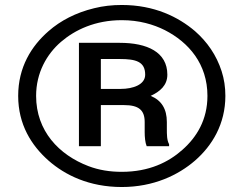

<svg xmlns="http://www.w3.org/2000/svg" viewBox="-20 -741 978 771"><path d="M53 -356C53 -241 106 -157 175 -96C241 -38 338 10 469 10C597 10 696 -38 763 -96C832 -156 885 -243 885 -356C885 -391 880 -424 870 -455C849 -520 812 -573 763 -616C696 -673 600 -721 469 -721C431 -721 394 -717 358 -708C284 -690 223 -658 175 -616C106 -556 53 -471 53 -356ZM125 -356C125 -449 168 -524 225 -573C281 -621 362 -660 469 -660C539 -660 596 -643 642 -620C738 -571 813 -484 813 -356C813 -260 770 -190 712 -139C657 -90 579 -51 469 -51C421 -51 377 -58 335 -74C217 -119 125 -215 125 -356ZM561 -251V-210C561 -191 563 -168 569 -154H659V-162C650 -178 650 -201 650 -224V-251C650 -303 629 -338 585 -356C622 -373 652 -398 652 -441C652 -532 571 -569 461 -569H297V-154H385V-319H478C537 -319 561 -299 561 -251ZM563 -441C563 -401 514 -384 465 -384H385V-504H461C525 -504 563 -494 563 -441Z"/></svg>

Font: Asimov
Style: XWid
Weight: 500
Designer: Google
Version: Version 2.000980; 2014